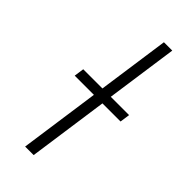

<svg xmlns="http://www.w3.org/2000/svg" viewBox="-224 -724 764 764"><g transform="rotate(45 158.5 -342.0)"><path d="M305 -381 299 -339H197L149 0H101L149 -339H41L47 -381H155L198 -684H245L202 -381Z"/></g></svg>

Font: Fira Sans ExtraLight
Style: Italic
Weight: 275
Italic angle: -8°
Designer: Carrois Corporate & Edenspiekermann AG
Foundry: Carrois Corporate GbR & Edenspiekermann AG
Version: Version 4.203